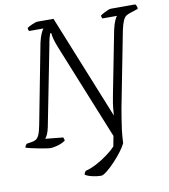

<svg xmlns="http://www.w3.org/2000/svg" viewBox="-102 -785 940 1066"><g transform="rotate(-10 368.0 -252.0)"><path d="M382 200Q361 200 333.5 194Q306 188 292 178Q295 164 303 158Q334 150 366.5 132.5Q399 115 428 93.5Q457 72 476 52L487 -6L271 -540Q256 -577 251.5 -596.5Q247 -616 246 -628H240Q236 -618 232 -602.5Q228 -587 225 -568L136 -115Q131 -92 124 -77Q117 -62 111 -56L211 -46Q213 -43 214.5 -37Q216 -31 216 -27Q197 -14 172 -7Q147 0 132 0Q124 0 105.5 -3Q87 -6 65.5 -10Q44 -14 24.5 -18.5Q5 -23 -6 -27Q-3 -39 6 -47L32 -51Q47 -53 57.5 -59Q68 -65 76 -82Q84 -99 91 -135L178 -587Q185 -617 193.5 -636Q202 -655 208 -661H127Q125 -663 123.5 -667.5Q122 -672 122 -679Q131 -686 152 -695Q173 -704 180 -704H272L509 -117Q510 -132 512 -156Q514 -180 523 -227L593 -585Q600 -616 608 -634.5Q616 -653 622 -659H540Q539 -661 537 -665Q535 -669 535 -676Q541 -681 553 -687.5Q565 -694 577 -699Q589 -704 595 -704H733Q736 -701 739.5 -693.5Q743 -686 742 -677L699 -663Q685 -659 674.5 -652Q664 -645 656 -627.5Q648 -610 640 -573L557 -147Q552 -116 547.5 -89.5Q543 -63 539 -31.5Q535 0 533 43Q525 61 505.5 87Q486 113 461.5 139Q437 165 415 182.5Q393 200 382 200Z"/></g></svg>

Font: Texturina 72pt 72pt ExtraLight
Style: Italic
Weight: 200
Italic angle: -11°
Designer: Guillermo Torres Carreño
Foundry: Omnibus-Type
Version: Version 1.002; ttfautohint (v1.8.3)